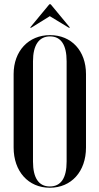

<svg xmlns="http://www.w3.org/2000/svg" viewBox="-20 -873 467 902"><path d="M121 -743H127L214 -797L303 -743H309L218 -853H212ZM44 -180C44 -68 113 9 214 9C315 9 384 -67 384 -180V-525C384 -634 316 -708 215 -708C114 -708 44 -633 44 -525ZM135 -585C135 -661 163 -702 215 -702C266 -702 293 -663 293 -585V-114C293 -36 266 3 214 3C162 3 135 -37 135 -114Z"/></svg>

Font: Moniqa SemBd Display
Style: Regular
Weight: 600
Designer: Rajesh Rajput
Foundry: Rajesh Rajput
Version: Version 1.000